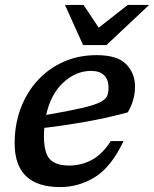

<svg xmlns="http://www.w3.org/2000/svg" viewBox="-20 -749 626 780"><path d="M482 -176Q432 -70.5 366.2 -29.8Q300.5 11 224.5 11Q39.5 11 39.5 -167Q39.5 -243.5 64 -308.8Q88.5 -374 133 -422.5Q177.5 -471 238.5 -498Q299.5 -525 372.5 -525Q457 -525 492.8 -488Q528.5 -451 528.5 -397.5Q528.5 -342 499 -292.5Q414.5 -269.5 326.5 -254Q238.5 -238.5 160 -229.5Q158.5 -213.5 158.5 -196.5Q158.5 -128 182.5 -102.2Q206.5 -76.5 261.5 -76.5Q310 -76.5 352.8 -99.2Q395.5 -122 430 -176ZM350 -461Q289 -461 237.8 -414.2Q186.5 -367.5 167.5 -282Q260 -298 311.8 -310Q363.5 -322 386.8 -333.8Q410 -345.5 415.5 -359.8Q421 -374 421 -394Q421 -424.5 403.2 -442.8Q385.5 -461 350 -461ZM586 -729 412.5 -566H317.5L244 -729H319.5L381 -636.5L499 -729Z"/></svg>

Font: Newsreader 6pt Medium
Style: Italic
Weight: 500
Italic angle: -17°
Designer: Hugues Gentile
Foundry: Production Type
Version: Version 1.003; ttfautohint (v1.8.3)